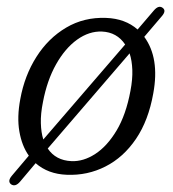

<svg xmlns="http://www.w3.org/2000/svg" viewBox="-20 -504 508 563"><path d="M12.5 36.5Q1 27.5 15 11L64.5 -47.5Q44 -76.5 36.8 -118.5Q29.5 -160.5 39.5 -213.5Q52 -282.5 86.8 -337.2Q121.5 -392 174 -423Q226.5 -454 291 -451.5Q347 -449.5 383.5 -417.5L430.5 -472.5Q445 -490 457 -481Q468.5 -472.5 454.5 -456.5L403 -396Q448.5 -334 429.5 -230.5Q415.5 -151 378.8 -96.8Q342 -42.5 289.2 -15.8Q236.5 11 176 8.5Q121 6.5 84.5 -25.5L39 28.5Q25 45 12.5 36.5ZM106 -205Q99 -170.5 99.8 -143Q100.5 -115.5 107 -95L347 -373.5Q323 -409.5 279 -411.5Q241.5 -413 206.2 -387.8Q171 -362.5 144.5 -315.5Q118 -268.5 106 -205ZM189.5 -31.5Q224.5 -30 259.2 -52.5Q294 -75 321.8 -121.2Q349.5 -167.5 362.5 -237.5Q369 -271.5 368 -299Q367 -326.5 360 -347.5L120 -68.5Q143.5 -33.5 189.5 -31.5Z"/></svg>

Font: Fraunces 72pt SuperSoft Light
Style: Italic
Weight: 300
Italic angle: -16°
Version: Version 1.000;[b76b70a41]